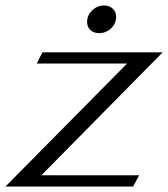

<svg xmlns="http://www.w3.org/2000/svg" viewBox="-35 -681 614 701"><path d="M429 -449H99L120 -490H559L116 -41H473L451 0H-15ZM283 -601Q283 -625 301.5 -643Q320 -661 345 -661Q364 -661 376.5 -649.5Q389 -638 389 -620Q389 -595 370.5 -577.5Q352 -560 327 -560Q307 -560 295 -571.5Q283 -583 283 -601Z"/></svg>

Font: Fahkwang
Style: Italic
Weight: 400
Italic angle: -10°
Version: Version 1.000; ttfautohint (v1.6)